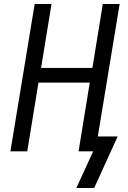

<svg xmlns="http://www.w3.org/2000/svg" viewBox="-20 -755 640 958"><path d="M450 183H361L445 0H372L428 -343H172L116 0H32L153 -735H237L185 -416H441L493 -735H577L468 -74H567Z"/></svg>

Font: Iosevka Custom Oblique
Style: Regular
Weight: 400
Italic angle: -9°
Designer: Belleve Invis
Foundry: Belleve Invis
Version: Version 27.0.1